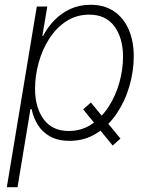

<svg xmlns="http://www.w3.org/2000/svg" viewBox="-20 -573 648 797"><path d="M357.4 -147.5 480 2.4 447.8 31.2 325.2 -119.1ZM8.3 204.1 132.8 -545.9H176.3L155.8 -423.8H158.7Q177.2 -459.5 205.8 -489Q234.4 -518.6 272.2 -535.9Q310.1 -553.2 356 -553.2Q412.6 -553.2 452.6 -526.4Q492.7 -499.5 513.9 -451.2Q535.2 -402.8 535.2 -338.9Q535.2 -277.3 517.1 -215.1Q499 -152.8 464.4 -101.6Q429.7 -50.3 380.4 -19.3Q331.1 11.7 268.6 11.7Q221.2 11.7 188.5 -6.3Q155.8 -24.4 137 -54.7Q118.2 -85 111.3 -120.1H106.4L52.7 204.1ZM265.1 -29.3Q318.4 -29.3 360.1 -57.1Q401.9 -85 431.2 -130.6Q460.4 -176.3 475.6 -230.5Q490.7 -284.7 490.7 -337.4Q490.7 -414.6 455.1 -463.4Q419.4 -512.2 350.6 -512.2Q297.4 -512.2 255.4 -484.9Q213.4 -457.5 184.3 -412.1Q155.3 -366.7 140.4 -312.5Q125.5 -258.3 125.5 -204.6Q125.5 -127 161.1 -78.1Q196.8 -29.3 265.1 -29.3Z"/></svg>

Font: Inter ExtraLight
Style: Italic
Weight: 250
Italic angle: -9.3988°
Designer: Rasmus Andersson
Foundry: rsms
Version: Version 4.001;git-66647c0bb